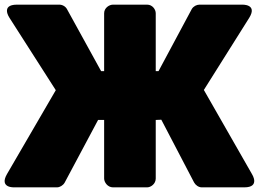

<svg xmlns="http://www.w3.org/2000/svg" viewBox="-54 -768 1114 826"><path d="M640 -253 781 17C787 28 800 38 814 38H997C1067 38 1030 -19 1030 -19L823 -381L1018 -691C1056 -752 986 -748 986 -748H804C792 -748 778 -741 771 -729L628 -462H616V-711C616 -727 602 -748 579 -748H432C416 -748 394 -734 394 -711V-462H381L234 -729C228 -740 215 -748 201 -748H19C-53 -748 -13 -691 -13 -691L186 -380L-24 -19C-59 42 8 38 8 38H191C203 38 217 30 224 18L368 -252H394V0C394 16 409 38 432 38H579C595 38 616 23 616 0V-252Z"/></svg>

Font: Asimov Print
Style: E
Weight: 500
Designer: Google
Version: Version 2.000980; 2014